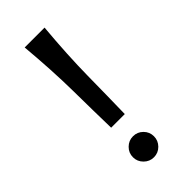

<svg xmlns="http://www.w3.org/2000/svg" viewBox="-239 -787 851 851"><g transform="rotate(-45 186.5 -362.0)"><path d="M219.7 -214.8H134.3Q131.8 -321.3 130.4 -450Q128.9 -578.6 114.7 -737.3H239.3Q225.1 -578.6 223.6 -450Q222.2 -321.3 219.7 -214.8ZM109.9 -53.7Q109.9 -81.1 129.4 -100.3Q148.9 -119.6 175.8 -119.6Q203.1 -119.6 222.4 -100.3Q241.7 -81.1 241.7 -53.7Q241.7 -26.9 222.4 -7.3Q203.1 12.2 175.8 12.2Q148.9 12.2 129.4 -7.3Q109.9 -26.9 109.9 -53.7Z"/></g></svg>

Font: Andika LitF DSA DSG
Style: Regular
Weight: 400
Designer: Victor Gaultney, Annie Olsen, Julie Remington, Don Collingsworth, Eric Hays, Becca Hirsbrunner
Foundry: SIL International
Version: Version 6.200 ; LitF DSA DSG; ttfautohint (v1.8.3.10-c5d8)